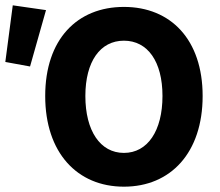

<svg xmlns="http://www.w3.org/2000/svg" viewBox="-32 -690 829 722"><path d="M434 12C610 12 730 -116 730 -329C730 -541 610 -664 434 -664C258 -664 138 -542 138 -329C138 -116 258 12 434 12ZM434 -115C345 -115 289 -198 289 -329C289 -459 345 -537 434 -537C523 -537 579 -459 579 -329C579 -198 523 -115 434 -115ZM-12 -457 81 -440 141 -652 16 -670Z"/></svg>

Font: Giro Sans Regular
Style: Bold
Weight: 700
Designer: Paul D. Hunt
Foundry: Adobe Systems Incorporated
Version: Version 1.000;PS 1.0;hotconv 1.0.88;makeotf.lib2.5.647800